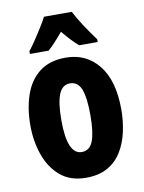

<svg xmlns="http://www.w3.org/2000/svg" viewBox="-87 -827 674 898"><g transform="rotate(-10 250.5 -378.0)"><path d="M466 -276Q466 -221 454.5 -169.5Q443 -118 418 -77.5Q393 -37 351.5 -13.5Q310 10 249 10Q175 10 127.5 -30Q80 -70 57 -135.5Q34 -201 34 -276Q34 -357 56.5 -421.5Q79 -486 127 -523Q175 -560 251 -560Q349 -560 407.5 -486.5Q466 -413 466 -276ZM181 -274Q181 -112 250 -112Q288 -112 303.5 -153Q319 -194 319 -276Q319 -358 303.5 -398Q288 -438 250 -438Q214 -438 197.5 -398Q181 -358 181 -274ZM317 -766Q334 -733 358.5 -695.5Q383 -658 412 -619V-606H324Q293 -632 251 -683Q230 -658 211.5 -638Q193 -618 179 -606H90V-619Q105 -638 123.5 -665.5Q142 -693 159 -720.5Q176 -748 185 -766Z"/></g></svg>

Font: Noto Sans Thai ExtCond ExtBd
Style: Regular
Weight: 800
Width: 2
Designer: Monotype Design Team
Foundry: Monotype Imaging Inc.
Version: Version 2.002; ttfautohint (v1.8.4.7-5d5b)